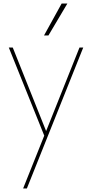

<svg xmlns="http://www.w3.org/2000/svg" viewBox="-20 -770 522 1090"><path d="M362.5 -750 255 -568.8H230L330 -750ZM431.2 -500H452.5L132.5 300H111.2L231.2 0L30 -500H52.5L241.2 -27.5H242.5Z"/></svg>

Font: Now Thin
Style: Regular
Weight: 250
Designer: Alfredo Marco Pradil
Foundry: Alfredo Marco Pradil
Version: Version 1.002;PS 001.002;hotconv 1.0.88;makeotf.lib2.5.64775